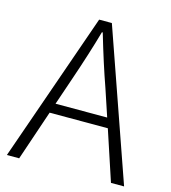

<svg xmlns="http://www.w3.org/2000/svg" viewBox="-109 -817 805 905"><g transform="rotate(15 293.5 -364.5)"><path d="M167 -293H419L375 -425Q337 -532 295 -675H291Q260 -565 212 -425ZM516 0 435 -245H151L68 0H8L263 -729H325L580 0Z"/></g></svg>

Font: Noto Sans Korean Light
Style: Regular
Weight: 300
Designer: Ryoko NISHIZUKA  (kana & ideographs); Paul D. Hunt (Latin, Greek & Cyrillic); Wenlong ZHANG  (bopomofo); Sandoll Communi
Foundry: Adobe Systems Incorporated
Version: Version 1.000;PS 1;hotconv 1.0.78;makeotf.lib2.5.61930